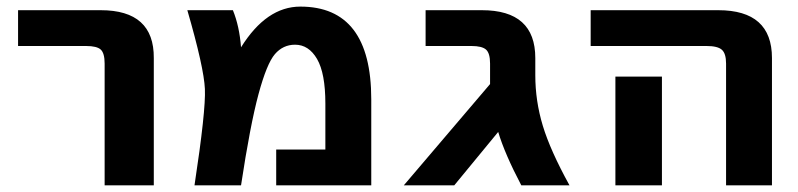

<svg xmlns="http://www.w3.org/2000/svg" viewBox="-20 -554 2394 576"><path d="M34.2 -416V-523.4H282.2Q442.4 -523.4 441.4 -379.9V2H293.9V-363.3Q293.9 -394.5 282.2 -405.3Q270.5 -416 238.3 -416Z M703.1 -412.1Q779.3 -534.2 880.9 -534.2Q1093.8 -534.2 1093.8 -255.9V2H808.6V-105.5H956.1V-243.2Q956.1 -334 931.2 -377Q906.2 -419.9 865.2 -419.9Q829.1 -419.9 804.7 -391.6Q780.3 -363.3 755.4 -271Q730.5 -178.7 703.1 2H563.5Q597.7 -222.7 594.7 -287.1Q591.8 -351.6 542 -523.4H678.7Q698.2 -475.6 703.1 -412.1Z M1450.2 -363.3Q1450.2 -394.5 1438 -405.3Q1425.8 -416 1394.5 -416H1256.8V-523.4H1425.8Q1585.9 -523.4 1585.9 -379.9V-328.1Q1585.9 -251 1608.4 -176.8Q1630.9 -102.5 1688.5 2H1543.9Q1494.1 -92.8 1474.6 -158.2L1342.8 2H1191.4L1450.2 -301.8V-316.4Z M1752 -416V-523.4H2134.8Q2295.9 -523.4 2295.9 -379.9V2H2158.2V-363.3Q2158.2 -393.6 2145.5 -404.8Q2132.8 -416 2099.6 -416ZM1965.8 -324.2V-132.8V2H1826.2V-132.8V-324.2Z"/></svg>

Font: Nasu
Style: Bold
Weight: 700
Designer: Ryoko NISHIZUKA (kana &amp; ideographs); Paul D. Hunt (Latin, Greek &amp; Cyrillic); Wenlong ZHANG (bopomofo); Sandoll C
Version: Version 2014.1215